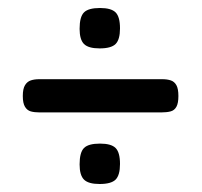

<svg xmlns="http://www.w3.org/2000/svg" viewBox="-20 -498 504 480"><path d="M78 -217Q66 -217 57 -219.5Q48 -222 42.5 -231Q37 -240 37 -258Q37 -276 42.5 -285Q48 -294 57 -297Q66 -300 78 -300H386Q398 -300 407 -297Q416 -294 421 -285Q426 -276 426 -258Q426 -240 421 -231Q416 -222 406.5 -219.5Q397 -217 384 -217ZM229 -38Q201 -38 190 -49Q179 -60 179 -87Q179 -117 190 -128Q201 -139 230 -139Q258 -139 269 -128Q280 -117 280 -88Q280 -60 269 -49Q258 -38 229 -38ZM229 -377Q201 -377 190 -388Q179 -399 179 -426Q179 -456 190 -467Q201 -478 230 -478Q258 -478 269 -467Q280 -456 280 -427Q280 -399 269 -388Q258 -377 229 -377Z"/></svg>

Font: Fredoka Light
Style: Regular
Weight: 400
Version: Version 2.001